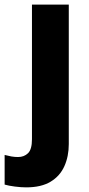

<svg xmlns="http://www.w3.org/2000/svg" viewBox="-71 -569 384 829"><path d="M42 240Q20 240 -7 236.5Q-34 233 -51 228V100Q-36 104 -22 106.5Q-8 109 7 109Q33 109 50 92.5Q67 76 67 32V-549H226V53Q226 106 207 148.5Q188 191 147.5 215.5Q107 240 42 240Z"/></svg>

Font: Noto Sans Gurmukhi SemiCondensed ExtraBold
Style: Regular
Weight: 800
Width: 4
Designer: Jelle Bosma - Monotype Design Team
Foundry: Monotype Imaging Inc.
Version: Version 2.004; ttfautohint (v1.8.4.7-5d5b)